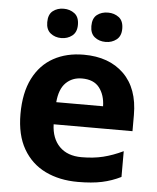

<svg xmlns="http://www.w3.org/2000/svg" viewBox="-54 -798 698 854"><g transform="rotate(5 295.5 -371.0)"><path d="M303 -556Q416 -556 482 -491.5Q548 -427 548 -308V-236H196Q198 -173 233.5 -137Q269 -101 332 -101Q385 -101 428 -111.5Q471 -122 517 -144V-29Q477 -9 432.5 0.5Q388 10 325 10Q243 10 180 -20.5Q117 -51 81 -113Q45 -175 45 -269Q45 -364 77.5 -428Q110 -492 168 -524Q226 -556 303 -556ZM304 -450Q261 -450 232.5 -422Q204 -394 199 -335H408Q407 -385 382 -417.5Q357 -450 304 -450ZM128 -686Q128 -721 148 -736.5Q168 -752 196 -752Q224 -752 244.5 -736.5Q265 -721 265 -686Q265 -653 244.5 -637Q224 -621 196 -621Q168 -621 148 -637Q128 -653 128 -686ZM325 -686Q325 -721 345 -736.5Q365 -752 394 -752Q422 -752 442.5 -736.5Q463 -721 463 -686Q463 -653 442.5 -637Q422 -621 394 -621Q365 -621 345 -637Q325 -653 325 -686Z"/></g></svg>

Font: Noto IKEA Arabic
Style: Bold
Weight: 700
Designer: Monotype Design Team
Foundry: Monotype Imaging Inc.
Version: Version 1.200